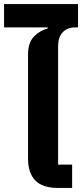

<svg xmlns="http://www.w3.org/2000/svg" viewBox="-55 -925 404 945"><path d="M230 0Q154 0 118.5 -37Q83 -74 83 -144V-657Q83 -715 112 -745Q141 -775 180 -785V-790H-35V-905H329V-790H315Q276 -790 253.5 -766Q231 -742 231 -698V-115H300V0Z"/></svg>

Font: IBM Plex Thai
Style: Bold
Weight: 700
Designer: Mike Abbink, Paul van der Laan, Pieter van Rosmalen, Ben Mitchell, Mark Frömberg
Foundry: Bold Monday
Version: Version 1.0